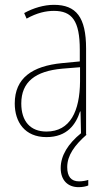

<svg xmlns="http://www.w3.org/2000/svg" viewBox="-20 -557 450 794"><path d="M258 134C258 86 288 44 338 0L336 -1V-356C336 -486 295 -537 203 -537C162 -537 118 -524 80 -503L90 -480C133 -504 170 -512 203 -512C278 -512 310 -471 310 -351V-303L237 -296C113 -284 41 -234 41 -129C41 -53 82 10 172 10C258 10 294 -43 311 -96H313L315 -6C262 37 231 86 231 138C231 189 261 217 305 217C321 217 336 214 345 210V187C337 190 321 193 307 193C274 193 258 173 258 134ZM237 -273 311 -279V-220C310 -98 271 -13 172 -13C106 -13 68 -55 68 -129C68 -219 127 -263 237 -273Z"/></svg>

Font: Noto Sans Gujarati Condensed Thin
Style: Regular
Weight: 100
Width: 3
Designer: Jelle Bosma - Monotype Design Team, Universal Thirst
Foundry: Monotype Imaging Inc.
Version: Version 2.106